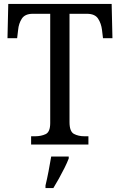

<svg xmlns="http://www.w3.org/2000/svg" viewBox="-20 -734 609 975"><path d="M138 0V-42H158Q189 -42 212 -53Q235 -64 235 -109V-664H147Q107 -664 91 -639.5Q75 -615 72 -582L67 -540H18L22 -714H547L551 -540H503L498 -582Q494 -615 478 -639.5Q462 -664 421 -664H333V-114Q333 -66 355.5 -54Q378 -42 409 -42H429V0ZM211 208Q219 175 226.5 136Q234 97 240 61H329V71Q321 92 307.5 119Q294 146 279 173Q264 200 251 221H211Z"/></svg>

Font: Noto Serif Tamil SemiCondensed
Style: Italic
Weight: 400
Width: 4
Italic angle: -12°
Designer: Indian Type Foundry, Tom Grace, and the Monotype Design Team
Foundry: Monotype Imaging Inc.
Version: Version 2.003; ttfautohint (v1.8.4.7-5d5b)